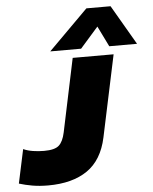

<svg xmlns="http://www.w3.org/2000/svg" viewBox="-114 -946 800 1005"><g transform="rotate(-5 286.0 -443.0)"><path d="M170 -688 378 -896H505L626 -688H480L427 -796L332 -688ZM98 10Q53 10 15.5 3.5Q-22 -3 -54 -13L-16 -191Q6 -181 34.5 -176.5Q63 -172 93 -172Q149 -172 171 -192Q193 -212 203 -259L284 -644H499L408 -215Q383 -98 304.5 -44Q226 10 98 10Z"/></g></svg>

Font: Kanit ExtraBold
Style: Italic
Weight: 800
Italic angle: -12°
Designer: Katatrad Team
Foundry: CadsonDemak
Version: Version 2.000; ttfautohint (v1.8.3)